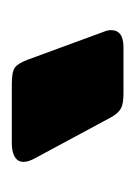

<svg xmlns="http://www.w3.org/2000/svg" viewBox="28 -814 229 325"><g transform="rotate(-90 142.5 -651.5)"><path d="M107 -577 37 -707Q31 -718 31 -726Q31 -736 39.5 -741Q48 -746 62 -746H163Q184 -746 191 -740.5Q198 -735 204 -719L251 -591Q254 -584 254 -578Q254 -557 225 -557H147Q130 -557 122 -561Q114 -565 107 -577Z"/></g></svg>

Font: Mitr Medium
Style: Regular
Weight: 500
Designer: Thanarat Vachiruckul
Foundry: Cadson Demak
Version: Version 1.002